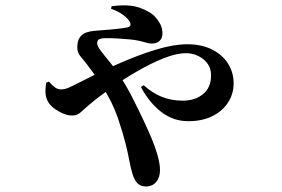

<svg xmlns="http://www.w3.org/2000/svg" viewBox="-20 -615 1040 708"><path d="M389.5 -582.5 391.4 -591.9Q455.1 -600.8 495.5 -586.3Q535.9 -571.8 553.3 -551.4Q566.5 -536.2 572.8 -522Q579 -507.8 579 -491.6Q579 -473.7 568.2 -464.1Q557.4 -454.4 540.8 -454.4Q528.9 -454.4 513.4 -459.2Q497.9 -463.9 487.8 -465.6Q476.4 -468.1 456.6 -469.9Q436.8 -471.7 414.1 -473.1Q391.3 -474.4 369.3 -474.3Q356.4 -474.5 347.4 -471.2Q338.3 -468 338.3 -454.5Q338.3 -445.5 351.5 -428Q364.7 -410.5 382.8 -388.7Q401 -366.8 415.6 -344.7Q442.2 -305.4 465.8 -259.6Q489.4 -213.7 508.6 -172.6Q527.8 -131.5 539.2 -104.2Q551.6 -75.3 560.8 -43.1Q570 -10.8 570 12.6Q570 39.2 556 55.9Q541.9 72.6 518.3 72.6Q498.6 72.6 487.1 61.1Q475.6 49.6 468.5 26.1Q461.8 4.2 456.4 -25Q451 -54.1 442.6 -87.4Q433.2 -124.9 414.5 -180.4Q395.8 -235.8 357.4 -296.3Q342.3 -320.9 328.4 -340.2Q314.6 -359.5 302.9 -374.6Q288.5 -393.5 276.4 -407.5Q264.2 -421.6 265.1 -442.9Q265.5 -465.6 275 -478.1Q284.6 -490.6 298.9 -495.4Q313.2 -500.2 328.1 -501.3Q342.9 -502.4 353.8 -503.4Q383.6 -505.4 410.7 -508.4Q437.7 -511.4 449.6 -513.9Q465.6 -517.1 459.8 -531.9Q455 -543.7 436 -558.5Q417 -573.2 389.5 -582.5ZM160.4 -314.2Q170.9 -302 181.6 -293.6Q192.4 -285.3 205.4 -285.3Q220.3 -285.3 240.5 -294.9Q260.6 -304.6 280.4 -314.6Q348.2 -349.7 418.8 -380.8Q489.4 -412 554.8 -431.9Q620.2 -451.8 670.4 -451.8Q724.1 -451.8 762.5 -432.2Q800.9 -412.5 821.2 -380Q841.5 -347.5 841.5 -307.6Q841.5 -268.8 821 -237Q800.4 -205.3 763.1 -186.7Q725.8 -168.1 674 -168.1Q619.2 -168.1 575.1 -201.9Q531.1 -235.7 499.6 -294L509.7 -300.9Q542.1 -271.5 577.5 -257.6Q612.8 -243.8 653.6 -243.8Q699.2 -243.8 728.8 -268Q758.3 -292.1 758.3 -337Q758.3 -373.6 730.3 -396.2Q702.4 -418.8 665.6 -418.8Q630 -418.8 583.1 -400Q536.2 -381.3 485.9 -352.2Q435.6 -323.2 389.4 -290.4Q343.2 -257.7 309.1 -228.7Q291.1 -213.6 278 -201.3Q264.9 -188.9 245.9 -188.9Q224.6 -188.9 198.5 -203.3Q172.4 -217.7 161 -233.7Q151.6 -247.5 148.7 -263.6Q145.9 -279.6 150.2 -309.9Z"/></svg>

Font: Noto Serif TC
Style: Regular
Weight: 200
Designer: Ryoko NISHIZUKA 西塚涼子 (kana & ideographs); Frank Grießhammer (Latin, Greek & Cyrillic); Wenlong ZHANG 张文龙 (bopomofo); San
Foundry: Adobe
Version: Version 2.001;hotconv 1.1.0;makeotfexe 2.6.0